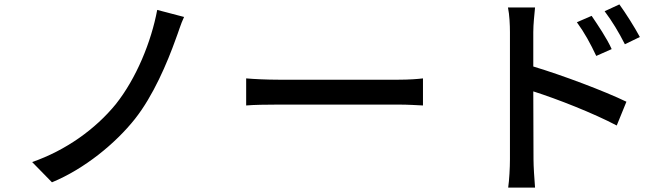

<svg xmlns="http://www.w3.org/2000/svg" viewBox="-20 -802 3040 872"><path d="M816 -725 694 -757C667 -612 599 -446 506 -329C414 -216 279 -119 126 -66L216 26C364 -35 505 -151 593 -262C676 -367 739 -515 779 -627C790 -655 801 -694 816 -725Z M1098 -446V-323C1131 -326 1190 -327 1246 -327H1790C1834 -327 1878 -324 1901 -323V-446C1877 -443 1838 -440 1789 -440H1246C1190 -440 1130 -443 1098 -446Z M2818 -601 2886 -634C2862 -679 2820 -745 2793 -782L2726 -751C2761 -704 2789 -658 2818 -601ZM2402 -500V-656C2402 -692 2407 -735 2410 -768H2287C2294 -735 2296 -688 2296 -656V-78C2296 -40 2293 15 2288 50H2410C2407 12 2403 -46 2403 -78L2402 -387C2512 -352 2675 -288 2781 -232L2825 -340C2726 -388 2535 -460 2402 -500ZM2688 -548 2758 -579C2737 -627 2694 -690 2667 -730L2600 -701C2635 -653 2661 -605 2688 -548Z"/></svg>

Font: Spoqa Han Sans Neo Medium
Style: Regular
Weight: 500
Designer: [Spoqa Han Sans Neo] Dong-huui Kim ___ Younghwa Kang ___ Yujin Lee ___ [Noto Sans] Ryoko NISHIZUKA ____ (kana & ideograp
Foundry: Spoqa (http://www.spoqa-han-sans.com)
Version: Version 1.100;hotconv 1.0.109;makeotfexe 2.5.65596